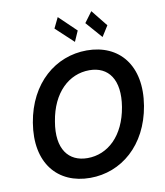

<svg xmlns="http://www.w3.org/2000/svg" viewBox="-102 -1044 978 1137"><g transform="rotate(-10 387.5 -475.5)"><path d="M398.1 -799 426.1 -862.6 323.2 -961.3 292.3 -897.7ZM564.3 -799 604.4 -862.6 525.2 -961.3 478 -897.7ZM735.1 -355.1C774.9 -594.5 651.3 -737.2 457.7 -737.2C269.5 -737.2 108 -602.3 69.6 -371.1C30.2 -132.5 153.4 9.9 348.7 9.9C535.2 9.9 696.4 -123.9 735.1 -355.1ZM605.5 -371.1C577.4 -202.1 475.5 -108.3 353 -108.3C239.3 -108.3 171.5 -192.8 199.6 -355.1C226.6 -524.1 329.2 -619 452.4 -619C566.8 -619 632.1 -532.7 605.5 -371.1Z"/></g></svg>

Font: TID UI Semi Bold
Style: Italic
Weight: 600
Italic angle: -9.39999°
Designer: The TID Project Authors
Foundry: Bakken & Bæck
Version: Version 1.001;hotconv 1.0.109;makeotfexe 2.5.65596